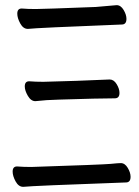

<svg xmlns="http://www.w3.org/2000/svg" viewBox="-20 -720 540 744"><path d="M70 4Q52 4 40.5 -17Q29 -38 29 -55Q29 -75 46 -75Q71 -73 101 -73Q377 -82 409 -85Q438 -88 448 -88Q464 -88 475 -69.5Q486 -51 486 -35Q486 -13 468 -13Q104 0 70 4ZM117 -328Q100 -328 88 -348.5Q76 -369 76 -385Q76 -405 93 -405Q118 -403 148 -403Q275 -406 405 -412Q421 -412 432 -394Q443 -376 443 -360Q443 -339 425 -339Q365 -339 209 -334Q160 -333 117 -328ZM88 -608Q70 -608 58.5 -629Q47 -650 47 -667Q47 -687 64 -687Q88 -685 118 -685Q144 -685 351 -693L432 -700Q448 -700 459 -681.5Q470 -663 470 -647Q470 -625 452 -625Q119 -612 88 -608Z"/></svg>

Font: LXGW WenKai Mono Medium
Style: Regular
Weight: 500
Monospace: yes
Designer: LXGW / Fontworks Inc.
Foundry: LXGW / Fontworks Inc.
Version: Version 1.520; June 14, 2025